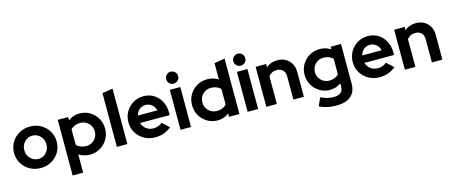

<svg xmlns="http://www.w3.org/2000/svg" viewBox="-52 -1471 5700 2418"><g transform="rotate(-15 2797.5 -262.5)"><path d="M308.2 10Q230 10 166.8 -25.9Q103.7 -61.8 66.8 -123Q30 -184.2 30 -260Q30 -336.2 66.7 -397.5Q103.4 -458.8 166.7 -494.8Q230 -530.7 308.1 -530.7Q386.5 -530.7 449.5 -494.8Q512.5 -458.8 549.4 -397.5Q586.3 -336.2 586.3 -260Q586.3 -184.2 549.5 -123Q512.6 -61.8 449.6 -25.9Q386.6 10 308.2 10ZM308.2 -108.9Q349.1 -108.9 381.8 -129.1Q414.5 -149.3 433.5 -183.6Q452.5 -217.9 452.5 -260.4Q452.5 -302.9 433.3 -337.1Q414.1 -371.3 381.4 -391.6Q348.6 -411.8 308.2 -411.8Q267.9 -411.8 235.1 -391.6Q202.2 -371.3 183 -337.1Q163.8 -302.9 163.8 -260.4Q163.8 -217.9 182.9 -183.6Q202.1 -149.3 234.9 -129.1Q267.8 -108.9 308.2 -108.9Z M669.7 204V-521H804.9V-477.8Q868.5 -528.3 952.6 -528.3Q1027.2 -528.3 1087.1 -492.4Q1146.9 -456.5 1182.2 -395.9Q1217.5 -335.4 1217.5 -260.3Q1217.5 -185.2 1181.9 -124.5Q1146.2 -63.9 1085.3 -28.3Q1024.3 7.3 948.8 7.3Q909.8 7.3 873.8 -3.4Q837.8 -14.1 806.7 -34.3V204ZM930.6 -109.2Q974.3 -109.2 1008.4 -129Q1042.6 -148.8 1062.8 -183Q1083 -217.2 1083 -260Q1083 -302.9 1062.8 -337.2Q1042.6 -371.5 1008.1 -391.3Q973.6 -411.1 930.6 -411.1Q892.9 -411.1 861.3 -398.3Q829.8 -385.5 806.7 -361.1V-158.2Q829.1 -135.5 861.5 -122.4Q893.9 -109.2 930.6 -109.2Z M1300.7 0V-700L1437.7 -722.7V0Z M1800.4 9.7Q1722 9.7 1658.5 -26.2Q1595 -62.1 1558 -123.3Q1521 -184.4 1521 -260.3Q1521 -335.9 1556.5 -396.9Q1592 -457.9 1653 -493.8Q1714 -529.7 1788.7 -529.7Q1863.6 -529.7 1921.7 -493.1Q1979.9 -456.5 2013.5 -393.3Q2047.2 -330.2 2047.2 -249.6V-214.4H1660.5Q1670.1 -182.6 1690.6 -157.9Q1711.1 -133.2 1741.3 -119.3Q1771.6 -105.4 1807 -105.4Q1841.7 -105.4 1871.6 -116.3Q1901.4 -127.2 1922.1 -147.1L2011.8 -65.2Q1964 -26.3 1913.5 -8.3Q1863 9.7 1800.4 9.7ZM1658.9 -312H1912.4Q1905 -343.4 1886.5 -366.8Q1868 -390.1 1842.3 -403.5Q1816.6 -416.8 1786 -416.8Q1754.5 -416.8 1728.5 -404Q1702.5 -391.1 1684.6 -367.8Q1666.7 -344.4 1658.9 -312Z M2130.7 0V-521H2267.7V0ZM2199.1 -583.4Q2166.7 -583.4 2144 -606.1Q2121.3 -628.8 2121.3 -661.4Q2121.3 -694.1 2144 -716.6Q2166.7 -739.2 2199.1 -739.2Q2231.6 -739.2 2254.3 -716.7Q2277.1 -694.1 2277.1 -661.3Q2277.1 -628.8 2254.3 -606.1Q2231.6 -583.4 2199.1 -583.4Z M2615.9 7.3Q2542.3 7.3 2481.9 -28.6Q2421.5 -64.5 2386.3 -125.2Q2351 -185.9 2351 -261Q2351 -336 2386.6 -396.7Q2422.2 -457.3 2483.3 -492.8Q2544.4 -528.3 2619.7 -528.3Q2658.7 -528.3 2694.7 -517.7Q2730.7 -507.2 2761.8 -487.1V-700L2898.8 -722.7V0H2763.6V-43Q2699.7 7.3 2615.9 7.3ZM2637.9 -109.9Q2675.6 -109.9 2707.1 -122.7Q2738.7 -135.5 2761.8 -159.9V-362.8Q2739.4 -386.3 2707.2 -399Q2675 -411.8 2637.9 -411.8Q2595.1 -411.8 2560.5 -392.2Q2525.9 -372.5 2505.7 -338.3Q2485.5 -304.1 2485.5 -261.3Q2485.5 -218.5 2505.8 -184.1Q2526 -149.7 2560.6 -129.8Q2595.2 -109.9 2637.9 -109.9Z M3005.7 0V-521H3142.7V0ZM3074.1 -583.4Q3041.7 -583.4 3019 -606.1Q2996.3 -628.8 2996.3 -661.4Q2996.3 -694.1 3019 -716.6Q3041.7 -739.2 3074.1 -739.2Q3106.6 -739.2 3129.3 -716.7Q3152.1 -694.1 3152.1 -661.3Q3152.1 -628.8 3129.3 -606.1Q3106.6 -583.4 3074.1 -583.4Z M3249.7 0V-521H3386.7V-478.5Q3446.4 -531 3533.2 -531Q3593.8 -531 3640.2 -504.7Q3686.5 -478.5 3712.8 -431.7Q3739.1 -384.9 3739.1 -323.4V0H3602.4V-303.4Q3602.4 -354 3573.2 -383.5Q3544 -413.1 3493.9 -413.1Q3458.9 -413.1 3432.1 -399.5Q3405.4 -386 3386.7 -361.1V0Z M4105.3 214Q4044.7 214 3989.1 201.6Q3933.4 189.1 3887.8 166.3L3935.6 59.6Q3979.1 80.8 4020.1 91.1Q4061.2 101.4 4102.3 101.4Q4163.3 101.4 4194.6 75.2Q4225.8 49.1 4225.8 -2.6V-44Q4161.8 2.6 4082.6 2.6Q4009.3 2.6 3949.4 -32.9Q3889.6 -68.3 3854.3 -128.9Q3819 -189.6 3819 -263.7Q3819 -337.9 3854.6 -398.2Q3890.3 -458.5 3951.2 -493.5Q4012.1 -528.6 4087.4 -528.6Q4125.4 -528.6 4161.3 -517.9Q4197.1 -507.2 4227.6 -486.8V-521H4362.8V-1.5Q4362.8 102.4 4296.4 158.2Q4230 214 4105.3 214ZM4104.3 -113.2Q4141.6 -113.2 4172.6 -125.5Q4203.7 -137.8 4225.8 -160.8V-364.6Q4203.7 -386.5 4172.5 -399.2Q4141.3 -411.8 4105 -411.8Q4062.3 -411.8 4028 -392.2Q3993.6 -372.5 3973.6 -339.1Q3953.5 -305.6 3953.5 -263.7Q3953.5 -221.2 3973.4 -187Q3993.2 -152.8 4027.6 -133Q4061.9 -113.2 4104.3 -113.2Z M4725.4 9.7Q4647 9.7 4583.5 -26.2Q4520 -62.1 4483 -123.3Q4446 -184.4 4446 -260.3Q4446 -335.9 4481.5 -396.9Q4517 -457.9 4578 -493.8Q4639 -529.7 4713.7 -529.7Q4788.6 -529.7 4846.7 -493.1Q4904.9 -456.5 4938.5 -393.3Q4972.2 -330.2 4972.2 -249.6V-214.4H4585.5Q4595.1 -182.6 4615.6 -157.9Q4636.1 -133.2 4666.3 -119.3Q4696.6 -105.4 4732 -105.4Q4766.7 -105.4 4796.6 -116.3Q4826.4 -127.2 4847.1 -147.1L4936.8 -65.2Q4889 -26.3 4838.5 -8.3Q4788 9.7 4725.4 9.7ZM4583.9 -312H4837.4Q4830 -343.4 4811.5 -366.8Q4793 -390.1 4767.3 -403.5Q4741.6 -416.8 4711 -416.8Q4679.5 -416.8 4653.5 -404Q4627.5 -391.1 4609.6 -367.8Q4591.7 -344.4 4583.9 -312Z M5055.7 0V-521H5192.7V-478.5Q5252.4 -531 5339.2 -531Q5399.8 -531 5446.2 -504.7Q5492.5 -478.5 5518.8 -431.7Q5545.1 -384.9 5545.1 -323.4V0H5408.4V-303.4Q5408.4 -354 5379.2 -383.5Q5350 -413.1 5299.9 -413.1Q5264.9 -413.1 5238.1 -399.5Q5211.4 -386 5192.7 -361.1V0Z"/></g></svg>

Font: Red Hat Display VF
Style: Regular
Weight: 300
Designer: Pentagram, MCKL
Foundry: Pentagram, MCKL
Version: Version 1.023